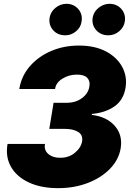

<svg xmlns="http://www.w3.org/2000/svg" viewBox="-20 -976 691 1006"><path d="M284.2 9.8Q195.3 9.8 131.6 -19.8Q67.9 -49.3 37.8 -101.6Q7.8 -153.8 19.5 -221.7H215.8Q209.5 -189.9 232.9 -169.4Q256.3 -148.9 294.9 -149.4Q340.8 -148.9 372.8 -175.8Q404.8 -202.6 410.2 -235.4Q415.5 -269.5 388.4 -285.4Q361.3 -301.3 316.4 -300.8H238.3L260.7 -437.5H331.1Q376 -437.5 409.2 -461.7Q442.4 -485.8 448.2 -522.5Q453.6 -551.3 437 -568.4Q420.4 -585.4 382.8 -585Q342.3 -585.4 307.6 -564.2Q272.9 -543 268.6 -509.8H81.1Q91.8 -576.7 135.7 -627.9Q179.7 -679.2 246.8 -708.3Q314 -737.3 393.6 -737.3Q476.6 -737.3 534.7 -706.8Q592.8 -676.3 620.1 -625.7Q647.5 -575.2 637.7 -515.6Q627 -451.7 579.6 -418.5Q532.2 -385.3 460.9 -378.9V-374Q538.6 -364.7 581.1 -316.9Q623.5 -269 612.3 -199.2Q602.5 -139.6 556.9 -92.3Q511.2 -44.9 440.7 -17.6Q370.1 9.8 284.2 9.8ZM322.3 -791Q281.7 -791 257.8 -818.6Q233.9 -846.2 240.2 -884.8Q245.6 -914.6 270.8 -935.1Q295.9 -955.6 328.1 -956.1Q367.2 -955.6 390.6 -928Q414.1 -900.4 407.2 -862.3Q403.3 -832.5 378.2 -811.8Q353 -791 322.3 -791ZM547.9 -791Q507.8 -791 483.6 -818.6Q459.5 -846.2 465.8 -884.8Q471.2 -914.6 496.6 -935.1Q522 -955.6 553.7 -956.1Q593.3 -955.6 616.7 -928Q640.1 -900.4 633.8 -862.3Q628.9 -832.5 604 -811.8Q579.1 -791 547.9 -791Z"/></svg>

Font: Inter Tight Black
Style: Italic
Weight: 900
Italic angle: -9.39999°
Designer: Rasmus Andersson
Foundry: rsms
Version: Version 3.004; ttfautohint (v1.8.4.7-5d5b)